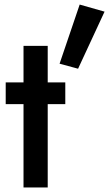

<svg xmlns="http://www.w3.org/2000/svg" viewBox="-20 -821 478 841"><path d="M266 -460H5V-365H266ZM189 -620H83V0H189ZM438 -770 329 -801 241 -542 322 -520Z"/></svg>

Font: NM-font
Style: Medium
Weight: 500
Designer: ""
Foundry: ""
Version: ""